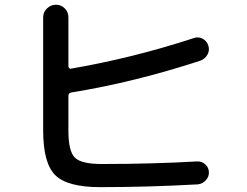

<svg xmlns="http://www.w3.org/2000/svg" viewBox="-20 -770 1040 810"><path d="M402.3 19.5Q264.6 19.5 213.4 -30.8Q162.1 -81.1 162.1 -219.7V-696.3Q162.1 -718.8 178.2 -734.4Q194.3 -750 216.3 -750Q238.3 -750 253.4 -734.4Q268.6 -718.8 268.6 -696.3V-490.2Q268.6 -485.4 272.5 -481.9Q276.4 -478.5 280.3 -480.5Q541 -525.4 797.9 -609.4Q816.4 -616.2 834.5 -606.9Q852.5 -597.7 858.9 -577.6Q865.2 -557.6 855.5 -540Q845.7 -522.5 827.1 -514.6Q546.9 -422.9 281.2 -379.9Q269.5 -377.9 268.6 -367.2V-217.8Q268.6 -131.8 295.9 -105Q323.2 -78.1 409.2 -78.1Q622.1 -78.1 809.6 -88.9Q829.1 -90.8 844.7 -77.6Q860.4 -64.5 861.3 -44.4Q862.3 -24.4 848.1 -9.3Q834 5.9 814.5 7.8Q604.5 19.5 402.3 19.5Z"/></svg>

Font: Rounded-X Mgen+ 1mn medium
Style: Regular
Weight: 500
Designer: [Source Han Sans]
Ryoko NISHIZUKA  (kana & ideographs); Paul D. Hunt (Latin, Greek & Cyrillic); Wenlong ZHANG  (bopomofo
Version: Version 1.059.20150602